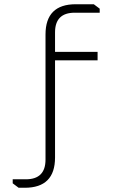

<svg xmlns="http://www.w3.org/2000/svg" viewBox="-20 -760 605 907"><path d="M40 87H102Q195 87 195 -6V-597Q195 -740 338 -740H423L451 -719V-700H333Q240 -700 240 -607V-515H441V-475H240V-16Q240 127 97 127H68L40 106Z"/></svg>

Font: Oxanium ExtraLight ExtraLight
Style: Regular
Weight: 250
Version: Version 2.000